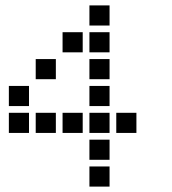

<svg xmlns="http://www.w3.org/2000/svg" viewBox="-20 -708 640 715"><path d="M314 -688Q313 -688 313 -688Q313 -688 313 -687V-614Q313 -613 313 -613Q313 -613 314 -613H387Q388 -613 388 -613Q388 -613 388 -614V-687Q388 -688 388 -688Q388 -688 387 -688ZM214 -588Q213 -588 213 -588Q213 -588 213 -587V-514Q213 -513 213 -513Q213 -513 214 -513H287Q288 -513 288 -513Q288 -513 288 -514V-587Q288 -588 288 -588Q288 -588 287 -588ZM314 -588Q313 -588 313 -588Q313 -588 313 -587V-514Q313 -513 313 -513Q313 -513 314 -513H387Q388 -513 388 -513Q388 -513 388 -514V-587Q388 -588 388 -588Q388 -588 387 -588ZM114 -488Q113 -488 113 -488Q113 -488 113 -487V-414Q113 -413 113 -413Q113 -413 114 -413H187Q188 -413 188 -413Q188 -413 188 -414V-487Q188 -488 188 -488Q188 -488 187 -488ZM314 -488Q313 -488 313 -488Q313 -488 313 -487V-414Q313 -413 313 -413Q313 -413 314 -413H387Q388 -413 388 -413Q388 -413 388 -414V-487Q388 -488 388 -488Q388 -488 387 -488ZM14 -388Q13 -388 13 -388Q13 -388 13 -387V-314Q13 -313 13 -313Q13 -313 14 -313H87Q88 -313 88 -313Q88 -313 88 -314V-387Q88 -388 88 -388Q88 -388 87 -388ZM314 -388Q313 -388 313 -388Q313 -388 313 -387V-314Q313 -313 313 -313Q313 -313 314 -313H387Q388 -313 388 -313Q388 -313 388 -314V-387Q388 -388 388 -388Q388 -388 387 -388ZM14 -288Q13 -288 13 -288Q13 -288 13 -287V-214Q13 -213 13 -213Q13 -213 14 -213H87Q88 -213 88 -213Q88 -213 88 -214V-287Q88 -288 88 -288Q88 -288 87 -288ZM114 -288Q113 -288 113 -288Q113 -288 113 -287V-214Q113 -213 113 -213Q113 -213 114 -213H187Q188 -213 188 -213Q188 -213 188 -214V-287Q188 -288 188 -288Q188 -288 187 -288ZM214 -288Q213 -288 213 -288Q213 -288 213 -287V-214Q213 -213 213 -213Q213 -213 214 -213H287Q288 -213 288 -213Q288 -213 288 -214V-287Q288 -288 288 -288Q288 -288 287 -288ZM314 -288Q313 -288 313 -288Q313 -288 313 -287V-214Q313 -213 313 -213Q313 -213 314 -213H387Q388 -213 388 -213Q388 -213 388 -214V-287Q388 -288 388 -288Q388 -288 387 -288ZM414 -288Q413 -288 413 -288Q413 -288 413 -287V-214Q413 -213 413 -213Q413 -213 414 -213H487Q488 -213 488 -213Q488 -213 488 -214V-287Q488 -288 488 -288Q488 -288 487 -288ZM314 -188Q313 -188 313 -188Q313 -188 313 -187V-114Q313 -113 313 -113Q313 -113 314 -113H387Q388 -113 388 -113Q388 -113 388 -114V-187Q388 -188 388 -188Q388 -188 387 -188ZM314 -88Q313 -88 313 -88Q313 -88 313 -87V-14Q313 -13 313 -13Q313 -13 314 -13H387Q388 -13 388 -13Q388 -13 388 -14V-87Q388 -88 388 -88Q388 -88 387 -88Z"/></svg>

Font: Doto
Style: Bold
Weight: 700
Monospace: yes
Version: Version 1.000